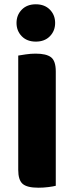

<svg xmlns="http://www.w3.org/2000/svg" viewBox="-20 -867 345 895"><path d="M159 8Q106 8 85.5 -10Q65 -28 65 -75V-608Q77 -610 100 -613.5Q123 -617 146 -617Q196 -617 218 -600Q240 -583 240 -534V-1Q229 2 206 5Q183 8 159 8ZM237 -760Q237 -723 212.5 -698Q188 -673 147 -673Q106 -673 81.5 -698Q57 -723 57 -760Q57 -797 81.5 -822Q106 -847 147 -847Q188 -847 212.5 -822Q237 -797 237 -760Z"/></svg>

Font: Baloo Bhai 2 ExtraBold
Style: Regular
Weight: 800
Designer: Supriya Tembe, Noopur Datye and Ek Type
Foundry: Ek Type
Version: Version 1.640;PS 1.000;hotconv 16.6.51;makeotf.lib2.5.65220;